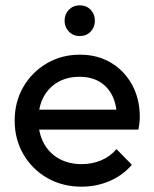

<svg xmlns="http://www.w3.org/2000/svg" viewBox="-20 -690 576 720"><path d="M285.8 10Q214.5 10 157.8 -22.2Q101 -54.5 68 -110.9Q35 -167.2 35 -237.8Q35 -308 67.4 -363.9Q99.8 -419.8 155.5 -452.4Q211.2 -485 279.8 -485Q345.5 -485 396 -454.9Q446.5 -424.8 475.4 -372Q504.2 -319.2 504.2 -251.5Q504.2 -241.5 503 -230Q501.8 -218.5 499 -204H98.2V-278.8H451.2L418.2 -250Q417.8 -297.8 401 -331.5Q384.2 -365.2 353.2 -383.6Q322.2 -402 278 -402Q231.5 -402 196.9 -381.9Q162.2 -361.8 143.1 -325.8Q124 -289.8 124 -240.5Q124 -190.8 144.1 -153.2Q164.2 -115.8 201 -95.1Q237.8 -74.5 286 -74.5Q325.8 -74.5 359.5 -88.8Q393.2 -103 416.8 -130.8L474.5 -72.2Q440.5 -32.2 391.1 -11.1Q341.8 10 285.8 10ZM278.8 -554.8Q254.5 -554.8 238.4 -571.5Q222.2 -588.2 222.2 -612.5Q222.2 -637 238.4 -653.5Q254.5 -670 278.8 -670Q304 -670 319.9 -653.5Q335.8 -637 335.8 -612.5Q335.8 -588.2 319.9 -571.5Q304 -554.8 278.8 -554.8Z"/></svg>

Font: Outfit Thin
Style: Regular
Weight: 100
Designer: Rodrigo Fuenzalida
Foundry: fragTYPE
Version: Version 1.100;gftools[0.9.27]